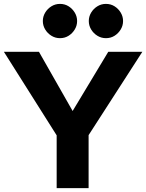

<svg xmlns="http://www.w3.org/2000/svg" viewBox="-25 -966 751 986"><path d="M531 -700H706L430 -272V0H266V-271L-5 -700H175L348 -396ZM195 -858Q195 -881.2 207 -901.2Q219 -921.2 239 -933.6Q259 -946 283 -946Q307.8 -946 327.4 -933.6Q347 -921.2 359 -901.2Q371 -881.2 371 -858Q371 -834.8 359 -814.8Q347 -794.8 327.4 -782.4Q307.8 -770 283 -770Q259 -770 239 -782.4Q219 -794.8 207 -814.8Q195 -834.8 195 -858ZM431 -858Q431 -881.2 443 -901.2Q455 -921.2 475 -933.6Q495 -946 519 -946Q543.8 -946 563.4 -933.6Q583 -921.2 595 -901.2Q607 -881.2 607 -858Q607 -834.8 595 -814.8Q583 -794.8 563.4 -782.4Q543.8 -770 519 -770Q495 -770 475 -782.4Q455 -794.8 443 -814.8Q431 -834.8 431 -858Z"/></svg>

Font: Copperplate Sans CC
Style: Bold
Weight: 700
Designer: indestructible type*
Foundry: Cowboy Collective
Version: Version 1.000